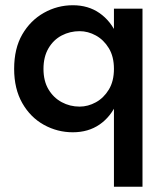

<svg xmlns="http://www.w3.org/2000/svg" viewBox="-20 -493 629 733"><path d="M415 220H524V-460H415ZM34 -230Q34 -154 65 -99.5Q96 -45 147.5 -16.5Q199 12 258 12Q317 12 360 -17.5Q403 -47 427 -101.5Q451 -156 451 -230Q451 -305 427 -359Q403 -413 360 -443Q317 -473 258 -473Q199 -473 147.5 -444Q96 -415 65 -361.5Q34 -308 34 -230ZM146 -230Q146 -276 165 -308.5Q184 -341 215.5 -357.5Q247 -374 284 -374Q316 -374 346 -357.5Q376 -341 395.5 -309Q415 -277 415 -230Q415 -183 395.5 -151Q376 -119 346 -102.5Q316 -86 284 -86Q247 -86 215.5 -103Q184 -120 165 -152Q146 -184 146 -230Z"/></svg>

Font: Jost Medium
Style: Regular
Weight: 500
Version: Version 3.710